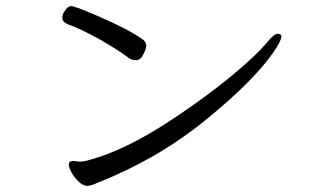

<svg xmlns="http://www.w3.org/2000/svg" viewBox="-20 -638 1040 625"><path d="M217 -114 239 -112Q253 -112 270 -117Q389 -149 538.5 -248Q688 -347 788 -438Q831 -477 851.5 -502.5Q872 -528 884 -528Q896 -528 896 -519Q896 -505 868 -465Q803 -372 647 -245.5Q491 -119 295 -42Q276 -33 263.5 -33Q251 -33 237 -46Q223 -59 213.5 -75.5Q204 -92 204 -103Q204 -114 217 -114ZM188 -598Q199 -618 212 -618Q225 -618 310.5 -580.5Q396 -543 440 -513Q456 -503 456 -491Q456 -479 446.5 -460.5Q437 -442 423 -442Q409 -442 398 -450Q373 -470 308 -508Q241 -545 203 -558Q183 -566 183 -579Q183 -592 188 -598Z"/></svg>

Font: LXGW WenKai Lite
Style: Regular
Weight: 400
Designer: LXGW / Fontworks Inc.
Foundry: LXGW / Fontworks Inc.
Version: Version 1.511; March 25, 2025